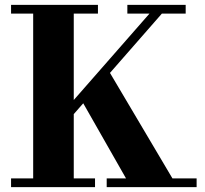

<svg xmlns="http://www.w3.org/2000/svg" viewBox="-20 -770 845 790"><path d="M25.5 -36V0H371V-36H283.5V-300.5L322.5 -345L498.5 -36H419V0H789V-36H689.5L432.5 -470L646 -714H744V-750H504V-714H595L283.5 -358.5V-714H383V-750H25.5V-714H116.5V-36Z"/></svg>

Font: Bodoni* 06
Style: Bold
Weight: 700
Version: Version 2.2